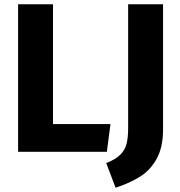

<svg xmlns="http://www.w3.org/2000/svg" viewBox="-20 -713 847 902"><path d="M229 -130H499L482 0H65V-693H229ZM523 169 479 53Q523 36 545 14Q567 -8 574.5 -37Q582 -66 582 -111V-693H746V-105Q746 -22 716.5 32Q687 86 638.5 116.5Q590 147 523 169Z"/></svg>

Font: Fira Sans BGR
Style: Bold
Weight: 700
Designer: bBox Type GmbH & Carrois Corporate GbR & Edenspiekermann AG
Foundry: bBox Type GmbH & Carrois Corporate GbR & Edenspiekermann AG
Version: Version 4.301